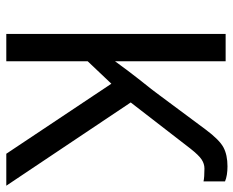

<svg xmlns="http://www.w3.org/2000/svg" viewBox="-88 -672 760 625"><g transform="rotate(90 292.5 -360.0)"><path d="M571 -712V-642Q558 -645 529 -645Q514 -645 500 -636Q486 -627 464 -599L314 -405L585 0H481L253 -342L180 -265V0H91V-714H180V-354Q211 -397 241 -435Q275 -477 290 -498L403 -650Q436 -694 460.5 -707Q485 -720 522 -720Q552 -720 571 -712Z"/></g></svg>

Font: Noto Sans Display
Style: Regular
Weight: 400
Designer: Monotype Design team
Foundry: Monotype Imaging Inc.
Version: Version 1.000